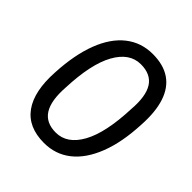

<svg xmlns="http://www.w3.org/2000/svg" viewBox="-196 -849 992 992"><g transform="rotate(45 300.0 -352.5)"><path d="M281 9Q165 9 110 -67.5Q55 -144 64 -290Q71 -425 107.5 -520Q144 -615 207 -664.5Q270 -714 354 -714Q432 -714 482 -680Q532 -646 554 -579Q576 -512 570 -415Q564 -280 527 -185Q490 -90 427.5 -40.5Q365 9 281 9ZM286 -72Q368 -72 418.5 -163Q469 -254 476 -434Q484 -535 452.5 -584Q421 -633 348 -633Q266 -633 215.5 -542Q165 -451 158 -273Q151 -172 182.5 -122Q214 -72 286 -72Z"/></g></svg>

Font: Nunito Sans 10pt Medium
Style: Italic
Weight: 500
Italic angle: -9°
Designer: Vernon Adams
Foundry: Vernon Adams
Version: Version 3.101;gftools[0.9.27]